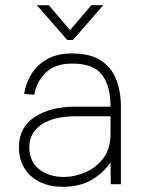

<svg xmlns="http://www.w3.org/2000/svg" viewBox="-20 -710 579 740"><path d="M239 -556 122 -690H168L250 -594L332 -690H378L261 -556ZM221 10Q174 10 136 -7.5Q98 -25 75.5 -59.5Q53 -94 53 -143Q53 -219 113.5 -259Q174 -299 273 -299H406Q406 -380 372.5 -422.5Q339 -465 259 -465Q192 -465 156.5 -430Q121 -395 112 -345L73 -348Q79 -388 100.5 -423.5Q122 -459 161 -481.5Q200 -504 257 -504Q327 -504 368 -477.5Q409 -451 427.5 -404.5Q446 -358 446 -299V0H407L406 -84Q377 -42 332 -16Q287 10 221 10ZM226 -28Q268 -28 309.5 -46Q351 -64 378.5 -100.5Q406 -137 406 -193V-262H275Q187 -262 140 -230Q93 -198 93 -143Q93 -87 131 -57.5Q169 -28 226 -28Z"/></svg>

Font: Haskoy ExtraLight
Style: Regular
Weight: 200
Designer: Ertekin Erdin
Foundry: Ertekin Erdin
Version: Version 2.000; ttfautohint (v1.8.4.7-5d5b)